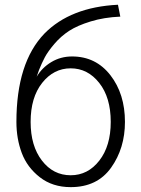

<svg xmlns="http://www.w3.org/2000/svg" viewBox="-20 -767 590 805"><path d="M48.8 -255.9Q48.8 -503.9 166 -626Q275.4 -737.3 474.6 -747.1L484.4 -697.3Q416 -694.3 360.4 -677.2Q304.7 -660.2 270 -637.7Q235.4 -615.2 208 -583Q180.7 -550.8 168 -526.9Q155.3 -502.9 143.6 -473.6L133.8 -445.3Q156.2 -483.4 195.3 -506.8Q234.4 -530.3 282.2 -530.3Q381.8 -530.3 442.9 -451.7Q503.9 -373 503.9 -255.9Q503.9 -145.5 445.8 -64Q387.7 17.6 276.4 17.6Q200.2 17.6 147 -23.9Q93.8 -65.4 71.3 -125.5Q48.8 -185.5 48.8 -255.9ZM108.4 -255.9Q108.4 -155.3 155.8 -93.8Q203.1 -32.2 276.4 -32.2Q348.6 -32.2 396.5 -93.8Q444.3 -155.3 444.3 -255.9Q444.3 -358.4 396 -419.4Q347.7 -480.5 276.4 -480.5Q205.1 -480.5 156.7 -419.4Q108.4 -358.4 108.4 -255.9Z"/></svg>

Font: Gothic A1 Light
Style: Regular
Weight: 300
Version: Version 2.50